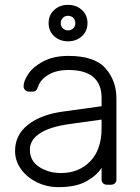

<svg xmlns="http://www.w3.org/2000/svg" viewBox="-20 -760 576 790"><path d="M398 -69Q376 -36 333.5 -13Q291 10 221 10Q173 10 132 -10Q91 -30 66.5 -64Q42 -98 42 -139Q42 -205 95.5 -247Q149 -289 240 -301L398 -323V-358Q398 -413 364.5 -442.5Q331 -472 262 -472Q211 -472 178.5 -452Q146 -432 137 -404Q133 -392 127.5 -387.5Q122 -383 113 -383H99Q90 -383 83.5 -389.5Q77 -396 77 -405Q77 -427 97 -456.5Q117 -486 159 -508Q201 -530 262 -530Q369 -530 414 -479Q459 -428 459 -355V-22Q459 -12 453 -6Q447 0 437 0H420Q410 0 404 -6Q398 -12 398 -22ZM398 -268 269 -250Q187 -239 145 -212Q103 -185 103 -144Q103 -98 141.5 -73Q180 -48 231 -48Q304 -48 351 -96Q398 -144 398 -234ZM340 -665Q340 -632 317 -611Q294 -590 260 -590Q226 -590 203 -611Q180 -632 180 -665Q180 -698 203 -719Q226 -740 260 -740Q294 -740 317 -719Q340 -698 340 -665ZM290 -665Q290 -678 281.5 -686.5Q273 -695 260 -695Q247 -695 238.5 -686.5Q230 -678 230 -665Q230 -652 238.5 -643.5Q247 -635 260 -635Q273 -635 281.5 -643.5Q290 -652 290 -665Z"/></svg>

Font: Rubik
Style: Regular
Weight: 300
Designer: Hubert & Fischer
Foundry: Hubert & Fischer
Version: Version 1.100